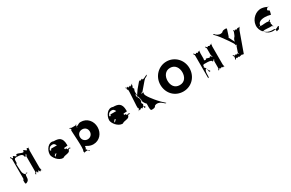

<svg xmlns="http://www.w3.org/2000/svg" viewBox="205 -2336 6132 4040"><g transform="rotate(-30 3270.5 -316.5)"><path d="M301 -562C329 -562 424 -560 424 -492C442 -424 480 -569 480 -509C480 -441 479 -579 479 -511C479 -433 461 -540 461 -454V-108C461 -22 442 -132 442 -53C442 15 443 -119 443 -51C443 8 480 -139 498 -71C498 -3 543 -139 543 -71C560 -3 598 -130 598 -51C598 17 600 -121 600 -53C600 6 581 -158 581 -108V-559C581 -509 600 -674 600 -615C600 -547 598 -685 598 -617C598 -538 560 -665 543 -597C543 -529 461 -665 461 -597C461 -529 292 -665 292 -597C292 -529 209 -665 209 -597C192 -529 154 -676 154 -617C154 -549 152 -683 152 -615C152 -536 171 -645 171 -559V-108C171 -22 152 -132 152 -53C152 15 154 19 174 19C202 9 250 -2 250 -89C250 -174 294 -176 274 -176C292 -176 300 -168 310 -158H254C245 -168 216 -196 216 -214C196 -214 195 -557 195 -472C195 -404 187 -432 197 -441C217 -441 216 -441 216 -509C216 -569 255 -562 301 -562Z M1323 -238C1323 -244 1324 -251 1324 -256C1324 -436 1235 -459 1118 -460C1002 -505 906 -368 906 -256C906 -189 1002 -52 1118 -53C1188 -98 1248 -71 1292 -119C1308 -182 1338 -152 1356 -156V-158C1339 -200 1301 -160 1280 -171C1280 -216 1242 -190 1242 -191C1234 -240 1223 -206 1222 -213C1222 -258 1219 -212 1219 -213C1220 -251 1182 -260 1136 -254C1074 -232 1021 -198 988 -158C958 -123 953 -104 979 -142C988 -158 987 -181 988 -193C1021 -209 1014 -216 998 -224C993 -225 1024 -217 1025 -209C1021 -207 1255 -206 1255 -206C1251 -206 1245 -206 1239 -209C1221 -223 1234 -231 1279 -231C1323 -232 1323 -234 1323 -238ZM966 -363C978 -392 1008 -413 1054 -413C1092 -413 1103 -398 1122 -370C1133 -359 1128 -345 1143 -340C1149 -340 1137 -351 1145 -351H998C994 -351 982 -346 980 -338C993 -327 989 -320 965 -320C948 -324 951 -342 966 -363Z M2067 -257C2067 -407 1962 -528 1812 -528C1758 -528 1765 -512 1699 -487C1681 -479 1717 -468 1677 -460C1668 -460 1717 -458 1679 -458C1674 -466 1722 -483 1684 -494C1675 -494 1722 -495 1684 -495C1675 -505 1728 -521 1696 -526C1687 -526 1732 -529 1694 -529C1680 -524 1710 -517 1662 -517H1590C1564 -517 1581 -527 1535 -536C1526 -536 1571 -535 1533 -535C1534 -525 1591 -497 1553 -479C1544 -479 1591 26 1553 26C1544 44 1580 71 1533 81C1524 81 1573 82 1535 82C1535 73 1610 63 1590 63H1648C1656 63 1677 76 1679 88C1659 97 1663 99 1663 92C1653 75 1643 47 1622 29C1601 29 1600 -141 1600 -47C1600 35 1596 21 1614 13C1636 13 1634 14 1634 -24C1634 -54 1651 -39 1680 -22C1717 0 1760 15 1812 15C1962 15 2067 -107 2067 -257ZM1879 -257C1879 -186 1826 -136 1759 -136C1693 -136 1640 -186 1640 -257C1640 -327 1690 -377 1759 -377C1831 -377 1879 -327 1879 -257Z M2766 -238C2766 -244 2767 -251 2767 -256C2767 -436 2678 -459 2561 -460C2445 -505 2349 -368 2349 -256C2349 -189 2445 -52 2561 -53C2631 -98 2691 -71 2735 -119C2751 -182 2781 -152 2799 -156V-158C2782 -200 2744 -160 2723 -171C2723 -216 2685 -190 2685 -191C2677 -240 2666 -206 2665 -213C2665 -258 2662 -212 2662 -213C2663 -251 2625 -260 2579 -254C2517 -232 2464 -198 2431 -158C2401 -123 2396 -104 2422 -142C2431 -158 2430 -181 2431 -193C2464 -209 2457 -216 2441 -224C2436 -225 2467 -217 2468 -209C2464 -207 2698 -206 2698 -206C2694 -206 2688 -206 2682 -209C2664 -223 2677 -231 2722 -231C2766 -232 2766 -234 2766 -238ZM2409 -363C2421 -392 2451 -413 2497 -413C2535 -413 2546 -398 2565 -370C2576 -359 2571 -345 2586 -340C2592 -340 2580 -351 2588 -351H2441C2437 -351 2425 -346 2423 -338C2436 -327 2432 -320 2408 -320C2391 -324 2394 -342 2409 -363Z M3438 -108C3398 -153 3230 -347 3264 -387C3288 -438 3194 -374 3221 -412C3252 -454 3184 -371 3221 -409C3263 -452 3220 -384 3263 -436C3297 -476 3373 -565 3407 -605C3470 -679 3455 -629 3515 -687C3553 -723 3479 -650 3513 -690C3518 -716 3391 -620 3382 -660C3416 -700 3292 -620 3326 -660C3355 -700 3279 -620 3312 -664L3194 -525C3187 -516 3076 -360 3094 -355C3128 -395 3068 -311 3097 -354C3153 -436 3094 -444 3128 -549C3162 -589 3098 -580 3128 -623C3166 -678 3105 -628 3149 -678C3183 -718 3112 -641 3146 -681C3170 -711 3075 -620 3091 -660C3125 -700 3012 -620 3046 -660C3063 -700 2966 -631 2991 -681C3025 -721 2955 -638 2989 -678C3032 -708 2974 -601 3008 -623C3042 -663 2974 -132 3008 -172C3042 -194 2964 -86 2989 -117C3023 -157 2957 -74 2991 -114C3034 -164 2994 -95 3046 -135C3080 -175 3057 -95 3091 -135C3143 -175 3102 -83 3146 -114C3180 -154 3115 -77 3149 -117C3173 -167 3090 -117 3128 -172C3158 -215 3094 -218 3128 -258C3162 -360 3079 -362 3097 -446C3131 -486 3129 -487 3105 -487C3098 -443 3139 -370 3151 -288C3122 -253 3238 -118 3238 -153C3241 -184 3246 -173 3225 -170C3206 -170 3207 -166 3207 -81C3209 1 3222 -1 3246 -1C3266 -1 3332 -2 3332 -38C3382 -74 3453 -61 3514 -6C3550 26 3548 29 3575 29C3567 13 3511 -26 3438 -108Z M3655 -364C3655 -159 3802 0 4009 0C4210 0 4362 -159 4362 -364C4362 -569 4204 -727 4009 -727C3816 -727 3655 -569 3655 -364ZM3828 -364C3828 -468 3886 -573 4009 -573C4133 -573 4189 -468 4189 -364C4189 -259 4136 -155 4009 -155C3878 -155 3828 -259 3828 -364Z M4726 -283C4754 -283 4849 -282 4849 -248C4867 -214 4896 -290 4905 -266C4905 -232 4904 -302 4904 -268C4894 -224 4886 -262 4886 -210V-75C4886 -23 4876 -63 4867 -19C4867 15 4869 -51 4869 -17C4879 7 4905 -71 4923 -37C4923 -3 4969 -71 4969 -37C4986 -3 5014 -61 5023 -17C5023 17 5025 -53 5025 -19C5016 5 5005 -91 5005 -75V-526C5005 -510 5016 -605 5025 -581C5025 -547 5023 -617 5023 -583C5014 -539 4986 -597 4969 -563C4969 -529 4923 -597 4923 -563C4905 -529 4879 -607 4869 -583C4869 -549 4867 -615 4867 -581C4876 -537 4886 -578 4886 -526V-390C4886 -338 4894 -378 4904 -334C4904 -300 4905 -370 4905 -336C4896 -311 4867 -387 4849 -353C4849 -319 4754 -387 4754 -353C4736 -319 4706 -379 4697 -336C4697 -302 4699 -368 4699 -334C4709 -310 4717 -407 4717 -390V-526C4717 -510 4727 -605 4736 -581C4736 -547 4735 -617 4735 -583C4725 -539 4697 -597 4679 -563C4679 -529 4634 -597 4634 -563C4617 -529 4588 -607 4579 -583C4579 -549 4577 -615 4577 -581C4586 -537 4597 -578 4597 -526V16C4617 16 4620 15 4620 -70C4620 -165 4656 -177 4654 -177C4634 -177 4679 -176 4679 -142C4697 -108 4724 -97 4706 -87C4678 -87 4679 -90 4679 -124C4670 -168 4660 -197 4640 -215C4620 -215 4620 -348 4620 -263C4620 -196 4612 -223 4622 -233C4642 -233 4641 -232 4641 -266C4650 -290 4680 -283 4726 -283Z M5254 -598C5290 -551 5452 -332 5445 -304C5438 -273 5472 -314 5467 -288C5458 -261 5478 -316 5467 -290C5455 -261 5462 -302 5451 -269C5442 -242 5418 -174 5409 -147C5397 -111 5417 -141 5409 -108C5403 -80 5421 -137 5412 -110C5398 -89 5394 -149 5374 -122C5365 -95 5343 -149 5334 -122C5308 -95 5300 -158 5282 -140C5273 -113 5290 -165 5281 -138C5280 -103 5308 -130 5299 -87C5290 -44 5297 -73 5281 -36C5270 -10 5291 -60 5282 -33C5282 -15 5327 -79 5334 -52C5325 -25 5386 -79 5377 -52C5368 -25 5480 -79 5471 -52C5472 -25 5503 -74 5497 -41L5672 -528C5673 -529 5718 -616 5727 -602C5718 -575 5734 -631 5725 -604C5698 -565 5675 -605 5637 -578C5628 -551 5596 -605 5587 -578C5568 -551 5567 -612 5553 -591C5544 -564 5560 -616 5551 -589C5547 -556 5564 -589 5551 -553C5542 -526 5513 -449 5497 -449C5466 -409 5459 -351 5463 -308C5463 -296 5466 -296 5479 -296C5475 -328 5465 -383 5440 -417L5393 -511C5409 -515 5406 -530 5423 -574C5437 -613 5436 -617 5452 -663C5466 -705 5452 -702 5426 -702C5405 -702 5353 -701 5343 -674C5291 -647 5234 -662 5186 -704C5167 -731 5164 -729 5141 -729C5147 -715 5193 -679 5254 -598Z M6285 -158C6197 -158 6140 -197 6102 -240C6073 -272 6086 -264 6066 -275C6042 -291 6073 -266 6064 -272C6052 -282 6109 -257 6117 -263C6093 -279 6290 -257 6281 -263C6275 -279 6336 -246 6337 -242C6313 -258 6347 -239 6338 -245C6306 -270 6328 -276 6319 -300C6295 -316 6328 -338 6319 -344C6295 -378 6338 -384 6338 -400C6314 -416 6346 -396 6337 -402C6304 -408 6308 -376 6281 -382C6257 -398 6126 -376 6117 -382C6077 -398 6084 -372 6064 -372C6040 -388 6075 -364 6066 -370C6054 -391 6102 -384 6102 -404C6105 -460 6159 -500 6270 -500C6368 -500 6411 -466 6411 -486C6411 -505 6448 -582 6411 -582C6379 -591 6385 -621 6413 -643C6422 -649 6431 -654 6445 -654C6452 -647 6467 -631 6465 -634C6465 -634 6413 -681 6310 -695C6169 -713 6031 -591 6019 -446C6006 -300 6131 -183 6261 -183C6325 -183 6339 -190 6339 -140C6339 -90 6345 -128 6395 -128C6410 -136 6414 -162 6421 -172C6436 -178 6432 -180 6424 -196H6413C6405 -192 6355 -158 6285 -158Z"/></g></svg>

Font: Hussar Przerywany
Style: Regular
Weight: 400
Foundry: Cannot Into Space Fonts
Version: Version 0.982